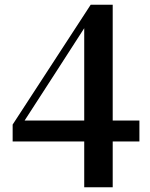

<svg xmlns="http://www.w3.org/2000/svg" viewBox="-20 -773 633 809"><path d="M334.9 16.1V-206V-224.3V-673.2H319.1L354.6 -684.7L218.9 -474.2L68.8 -242.1L78.8 -282.3V-265.2H567.4V-176.8H33.3V-248.1L362.1 -753H454.9V16.1Z"/></svg>

Font: Noto Serif KR ExtraLight
Style: Regular
Weight: 200
Designer: Ryoko NISHIZUKA 西塚涼子 (kana & ideographs); Frank Grießhammer (Latin, Greek & Cyrillic); Wenlong ZHANG 张文龙 (bopomofo); San
Foundry: Adobe
Version: Version 2.002-H1;hotconv 1.1.0;makeotfexe 2.6.0